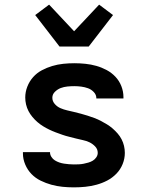

<svg xmlns="http://www.w3.org/2000/svg" viewBox="-20 -801 640 829"><path d="M299 8Q274 8 249.5 5.5Q225 3 201.5 -3.5Q178 -10 155.5 -21Q133 -32 116 -49.5Q99 -67 89 -90.5Q79 -114 79 -138V-144H196V-143Q196 -133 202 -123.5Q208 -114 217 -108.5Q226 -103 236 -99.5Q246 -96 256.5 -94.5Q267 -93 277.5 -92Q288 -91 299 -91Q310 -91 320.5 -91.5Q331 -92 341 -94Q351 -96 361.5 -99Q372 -102 381 -107.5Q390 -113 396 -122Q402 -131 402 -141Q402 -157 391 -168.5Q380 -180 366.5 -186.5Q353 -193 338 -196Q323 -199 308 -203Q293 -207 278.5 -210.5Q264 -214 249.5 -219Q235 -224 220.5 -229.5Q206 -235 192.5 -241.5Q179 -248 166 -256Q153 -264 141.5 -274Q130 -284 120 -296Q110 -308 103 -321.5Q96 -335 92.5 -350Q89 -365 89 -380Q89 -404 98 -427Q107 -450 123 -468Q139 -486 160.5 -497.5Q182 -509 205.5 -516Q229 -523 253 -525.5Q277 -528 301 -528Q325 -528 349 -525.5Q373 -523 396 -516.5Q419 -510 440.5 -498.5Q462 -487 478.5 -469.5Q495 -452 504 -429Q513 -406 513 -382V-376H396V-377Q396 -392 385 -403.5Q374 -415 360 -420Q346 -425 331 -427Q316 -429 301 -429Q286 -429 271 -427.5Q256 -426 242.5 -421Q229 -416 217.5 -405Q206 -394 206 -379Q206 -364 216.5 -352Q227 -340 241 -334Q255 -328 270 -324.5Q285 -321 300 -317.5Q315 -314 329.5 -310Q344 -306 358.5 -301.5Q373 -297 387.5 -291.5Q402 -286 415.5 -279Q429 -272 442 -264Q455 -256 466.5 -246Q478 -236 488 -224.5Q498 -213 505 -199.5Q512 -186 515.5 -171Q519 -156 519 -141Q519 -116 509.5 -92.5Q500 -69 482.5 -51Q465 -33 443 -21.5Q421 -10 397 -3.5Q373 3 348.5 5.5Q324 8 299 8ZM237 -600 132 -736 192 -781 300 -666 408 -781 468 -736 363 -600Z"/></svg>

Font: Iosevka Extended
Style: Bold
Weight: 700
Width: 7
Monospace: yes
Designer: Belleve Invis
Foundry: Belleve Invis
Version: Version 32.5.0; ttfautohint (v1.8.4)